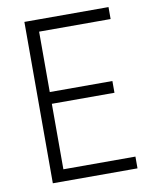

<svg xmlns="http://www.w3.org/2000/svg" viewBox="-81 -772 659 833"><g transform="rotate(-10 248.5 -355.5)"><path d="M415.5 -340.3H139.6V-51.8H457V0H84V-710.9H454.6V-658.2H139.6V-392.1H415.5Z"/></g></svg>

Font: Roboto Condensed Light
Style: Regular
Weight: 300
Designer: Google
Version: Version 2.134; 2016